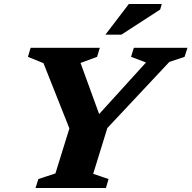

<svg xmlns="http://www.w3.org/2000/svg" viewBox="-20 -936 954 956"><path d="M707 -625 632.5 -653 646.5 -698H913.5L899 -653L823 -627.5L514.5 -298.5L444 -70.5L520.5 -44.5L507.5 0H157L171 -44.5L256 -72.5L325.5 -296.5L196.5 -621.5L119 -653L132.5 -698H477L463.5 -653L381 -622.5L485 -337H445.5ZM505 -763.5 621.5 -916H785.5L777.5 -888.5L584.5 -763.5Z"/></svg>

Font: Newsreader 9pt
Style: Bold Italic
Weight: 700
Italic angle: -17°
Designer: Hugues Gentile
Foundry: Production Type
Version: Version 1.003